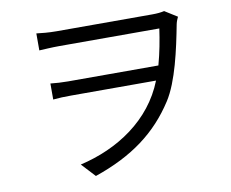

<svg xmlns="http://www.w3.org/2000/svg" viewBox="-82 -822 1163 968"><g transform="rotate(-10 500.0 -338.0)"><path d="M816 -717C799 -713 779 -711 755 -711H265C224 -711 185 -715 162 -718V-631C185 -632 225 -635 265 -635H777C769 -578 757 -513 740 -452H277C246 -452 215 -454 188 -457V-375C219 -378 245 -379 280 -379H715C640 -188 463 -73 268 -28L333 42C529 -25 657 -122 750 -266C809 -357 843 -516 867 -641C870 -656 876 -668 880 -677Z"/></g></svg>

Font: Spoqa Han Sans Neo Regular
Style: Regular
Weight: 400
Designer: [Spoqa Han Sans Neo] Dong-huui Kim  Younghwa Kang  Yujin Lee  [Noto Sans] Ryoko NISHIZUKA  (kana & ideographs); Paul D. 
Foundry: Spoqa (http://www.spoqa-han-sans.com)
Version: Version 1.000